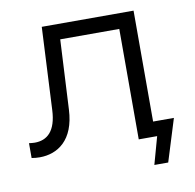

<svg xmlns="http://www.w3.org/2000/svg" viewBox="-74 -601 803 791"><g transform="rotate(-10 327.5 -205.5)"><path d="M464 0H541L509 115H567L622 -62H535V-526H151L134 -181C130 -93 92 -61 40 -61C33 -61 24 -62 16 -63V-1C27 1 39 2 50 2C124 2 196 -43 202 -171L217 -462H464Z"/></g></svg>

Font: Chess Sans
Style: Regular
Weight: 400
Designer: Wolf Bōese
Foundry: Wolf Bōese
Version: Version 7.223;Glyphs 3.3 (3306)